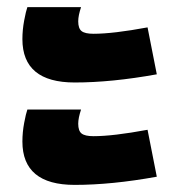

<svg xmlns="http://www.w3.org/2000/svg" viewBox="-20 -554 503 540"><path d="M43 -444Q43 -470 48 -496.5Q53 -523 57 -534H208Q200 -510 200 -494Q200 -474 209.5 -466.5Q219 -459 243 -459Q298 -459 395 -477L421 -345Q294 -322 190 -322Q43 -322 43 -444ZM43 -156Q43 -182 48 -208.5Q53 -235 57 -246H208Q200 -222 200 -206Q200 -186 209.5 -178.5Q219 -171 243 -171Q298 -171 395 -189L421 -57Q294 -34 190 -34Q43 -34 43 -156Z"/></svg>

Font: FiraGO Heavy
Style: Regular
Weight: 900
Designer: bBox Type
Foundry: bBox Type GmbH
Version: Version 1.001